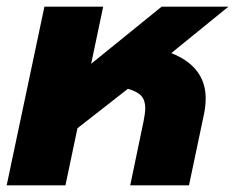

<svg xmlns="http://www.w3.org/2000/svg" viewBox="-25 -555 704 575"><path d="M108 -535H284L248 -364L459 -535H659L488 -396Q591 -355 591 -260Q591 -236 585 -209L541 0H365L405 -192Q410 -217 410 -231Q410 -255 398 -268Q386 -281 358 -289L207 -171L171 0H-5Z"/></svg>

Font: Prompt Bold
Style: Bold Italic
Weight: 700
Italic angle: -12°
Designer: Katatrad Team
Foundry: CadsonDemak
Version: Version 1.000